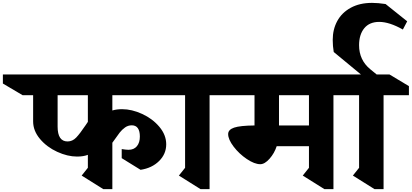

<svg xmlns="http://www.w3.org/2000/svg" viewBox="-146 -1303 2859 1333"><path d="M634 -536Q664 -545 702 -545Q769 -545 841 -512Q913 -479 960.5 -422.5Q1008 -366 1008 -301Q1008 -234 958.5 -185Q909 -136 830 -124L699 -205V-268Q729 -263 746 -263Q784 -263 804.5 -288Q825 -313 825 -355Q825 -393 811 -413Q797 -433 769 -433Q743 -433 722 -418Q701 -403 685 -382.5Q669 -362 634 -312V10H571L421 -84L464 -138V-228Q433 -216 389 -216Q323 -216 251 -249Q179 -282 131.5 -338.5Q84 -395 84 -460V-642H11L-126 -723V-786H1076L1207 -705V-642H634ZM450 -436Q454 -443 464 -457V-642H254V-424Q254 -321 323 -321Q357 -321 383 -348Q409 -375 450 -436Z M1309 -642V10H1246L1096 -84L1139 -138V-642H1102L967 -723V-786H1350L1485 -705V-642Z M2169 -642V10H2106L1956 -84L1999 -138V-288H1775Q1759 -239 1725.5 -201Q1692 -163 1661 -163Q1621 -163 1567.5 -199Q1514 -235 1476 -285Q1438 -335 1438 -372Q1438 -403 1479.5 -417Q1521 -431 1621 -432V-642H1367L1229 -723V-786H2210L2345 -705V-642ZM1999 -642H1791V-432H1999Z M2517 -642V10H2454L2304 -84L2347 -138V-642H2310L2175 -723V-786H2558L2693 -705V-642Z M2531 -1275 2681 -1155 2651 -1098Q2557 -1151 2487 -1151Q2419 -1151 2383 -1107Q2347 -1063 2347 -989Q2347 -886 2425 -822L2513 -750L2470 -695L2171 -942Q2164 -983 2164 -1026Q2164 -1099 2195.5 -1157Q2227 -1215 2289 -1249Q2351 -1283 2437 -1283Q2478 -1283 2531 -1275Z"/></svg>

Font: Inknut Antiqua
Style: Bold
Weight: 700
Designer: Claus Eggers Sørensen
Foundry: Claus Eggers Sørensen
Version: Version 1.003; ttfautohint (v1.8.2) -l 8 -r 50 -G 200 -x 14 